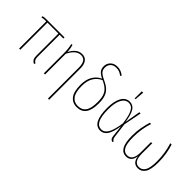

<svg xmlns="http://www.w3.org/2000/svg" viewBox="9 -1516 2491 2491"><g transform="rotate(45 1255.0 -270.5)"><path d="M359 -498V-96Q359 -62 368 -44Q377 -26 400 -14L393 5Q362 -9 349.5 -31.5Q337 -54 337 -96V-498H136V0H114V-498H93Q71 -498 60 -496.5Q49 -495 36 -489L29 -508Q43 -515 56 -517Q69 -519 91 -519H428V-498Z M859 -379V196L837 192V-377Q837 -441 813.5 -475Q790 -509 743 -509Q654 -509 590 -381V0H568V-363Q568 -454 551 -520L571 -523Q586 -476 589 -412Q619 -469 657 -499Q695 -529 745 -529Q801 -529 830 -489.5Q859 -450 859 -379Z M1349 -229Q1349 -105 1305.5 -47.5Q1262 10 1179 10Q1098 10 1053.5 -49Q1009 -108 1009 -230Q1009 -327 1046.5 -390.5Q1084 -454 1151 -485Q1098 -511 1075 -539.5Q1052 -568 1052 -613Q1052 -666 1088 -701.5Q1124 -737 1183 -737Q1218 -737 1246.5 -726Q1275 -715 1304 -692L1291 -676Q1265 -697 1240 -706.5Q1215 -716 1183 -716Q1133 -716 1104 -687.5Q1075 -659 1075 -612Q1075 -570 1098.5 -544Q1122 -518 1189 -487Q1248 -460 1282 -428Q1316 -396 1332.5 -348.5Q1349 -301 1349 -229ZM1326 -229Q1326 -298 1311.5 -342Q1297 -386 1264 -417Q1231 -448 1170 -476Q1105 -448 1068 -387.5Q1031 -327 1031 -230Q1031 -117 1069.5 -64Q1108 -11 1179 -11Q1252 -11 1289 -62Q1326 -113 1326 -229Z M1764 -303 1801 -519H1824L1775 -270L1801 -69Q1804 -44 1812.5 -32.5Q1821 -21 1834 -16L1826 3Q1807 -3 1795 -16.5Q1783 -30 1780 -61L1762 -223Q1743 -99 1706 -44.5Q1669 10 1609 10Q1466 10 1466 -262Q1466 -388 1506 -458.5Q1546 -529 1618 -529Q1677 -529 1711 -479Q1745 -429 1764 -303ZM1488 -262Q1488 -130 1519 -70.5Q1550 -11 1609 -11Q1662 -11 1697 -68.5Q1732 -126 1753 -268Q1740 -361 1722 -413Q1704 -465 1679.5 -487Q1655 -509 1618 -509Q1559 -509 1523.5 -445.5Q1488 -382 1488 -262ZM1632 -734 1657 -733 1647 -603H1631Z M2437 -235Q2437 -100 2400 -45Q2363 10 2301 10Q2252 10 2225 -19.5Q2198 -49 2193 -105Q2178 10 2082 10Q2018 10 1983.5 -48.5Q1949 -107 1949 -236Q1949 -317 1961.5 -385Q1974 -453 1994 -519H2017Q1972 -382 1972 -235Q1972 -112 2001 -61.5Q2030 -11 2083 -11Q2182 -11 2182 -164V-350L2204 -354V-163Q2204 -82 2229 -46.5Q2254 -11 2300 -11Q2353 -11 2383.5 -60Q2414 -109 2414 -233Q2414 -375 2370 -519H2393Q2411 -467 2424 -392.5Q2437 -318 2437 -235Z"/></g></svg>

Font: Fira Sans Extra Condensed Thin
Style: Regular
Weight: 250
Width: 1
Designer: Carrois Corporate & Edenspiekermann AG
Foundry: Carrois Corporate GbR & Edenspiekermann AG
Version: Version 4.203